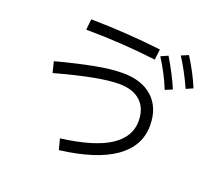

<svg xmlns="http://www.w3.org/2000/svg" viewBox="-132 -950 1264 1142"><g transform="rotate(20 500.0 -378.5)"><path d="M697 -681Q477 -708 253 -709L260 -777Q486 -774 705 -748ZM929 -580Q885 -678 834 -757L879 -776Q936 -686 972 -599ZM814 -532Q778 -622 721 -711L766 -731Q826 -630 859 -551ZM327 -48Q536 -75 634 -139.5Q732 -204 732 -303Q732 -384 684 -428.5Q636 -473 548 -473Q424 -473 153 -398L136 -467Q277 -504 376 -522.5Q475 -541 548 -541Q668 -541 736.5 -478Q805 -415 805 -302Q805 -173 690 -91Q575 -9 345 20Z"/></g></svg>

Font: IBM Plex Sans SC
Style: Regular
Weight: 400
Designer: Mike Abbink; Paul van der Laan; Pieter van Rosmalen; Eunyou Noh; Wujin Sim; Chorong Kim; Dohee Lee; Yejin We; Jinhee Kim
Foundry: Sandoll Inc.
Version: Version 1.000